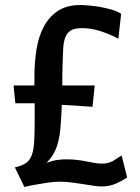

<svg xmlns="http://www.w3.org/2000/svg" viewBox="-20 -730 556 764"><path d="M34 -390H117V-428Q117 -481 125 -532Q133 -583 153.5 -622.5Q174 -662 209.5 -686Q245 -710 300 -710Q314 -710 335.5 -708Q357 -706 380 -702Q403 -698 425 -691.5Q447 -685 462 -675L451 -576Q417 -594 380 -606Q343 -618 307 -618Q278 -618 263 -609.5Q248 -601 240.5 -583Q233 -565 231.5 -537.5Q230 -510 229 -473Q228 -450 228 -429.5Q228 -409 228 -390H357L348 -305L226 -313Q224 -262 221 -226Q218 -190 211 -163.5Q204 -137 193 -118Q182 -99 165 -82Q190 -91 208 -93.5Q226 -96 243 -96Q268 -96 288 -93.5Q308 -91 325 -87.5Q342 -84 357 -81.5Q372 -79 386 -79Q399 -79 409 -81.5Q419 -84 427.5 -88.5Q436 -93 444.5 -99Q453 -105 464 -111L486 -24Q469 -12 442.5 0Q416 12 386 12Q371 12 351.5 9Q332 6 309.5 2.5Q287 -1 264 -4Q241 -7 220 -7Q197 -7 172 -3.5Q147 0 126 4Q101 8 77 14L39 -64Q67 -70 82.5 -80.5Q98 -91 106 -111.5Q114 -132 116 -166Q118 -200 118 -252V-319H41Z"/></svg>

Font: CantoraOne
Style: Regular
Weight: 400
Designer: Pablo Impallari, Rodrigo Fuenzalida
Foundry: Pablo Impallari
Version: Version 1.001; ttfautohint (v0.8) -G 200 -r 50